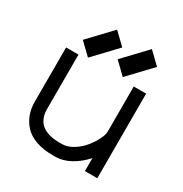

<svg xmlns="http://www.w3.org/2000/svg" viewBox="-168 -841 937 983"><g transform="rotate(30 300.0 -349.5)"><path d="M136.7 -179.2Q136.7 -61 279.3 -61H292.5Q324.7 -61 357.2 -81.3Q389.6 -101.6 412.4 -129.6Q435.1 -157.7 449.2 -186.3Q463.4 -214.8 463.4 -232.9V-500H536.6V0H463.4V-76.7Q427.7 -36.6 383.8 -12.2Q339.8 12.2 292.5 12.2H279.3Q223.1 12.2 180.7 -2.9Q138.2 -18.1 113.3 -44.9Q88.4 -71.8 75.9 -105.5Q63.5 -139.2 63.5 -179.2V-500H136.7ZM390.6 -513.7 322.3 -579.6 448.2 -712.4 516.6 -646.5ZM186.5 -510.7 118.2 -576.7 244.1 -709.5 312.5 -643.6Z"/></g></svg>

Font: Anka/Coder
Style: Regular
Weight: 400
Monospace: yes
Version: Version 001.100